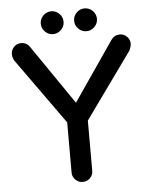

<svg xmlns="http://www.w3.org/2000/svg" viewBox="-57 -882 739 941"><g transform="rotate(-5 312.0 -411.5)"><path d="M261.2 -39.1V-286.1L28.3 -611.8Q22.9 -623 21.5 -630.1Q20 -637.2 20 -641.6Q20 -663.6 35.6 -679.2Q49.3 -692.9 70.3 -692.9Q97.7 -692.9 113.8 -668Q213.4 -523.4 312.5 -378.4L513.2 -670.9Q528.8 -692.9 555.7 -692.9Q575.7 -692.9 590.3 -678.2Q605 -663.6 605 -643.6Q605 -630.9 596.7 -611.8L362.8 -286.1V-39.1Q362.8 -18.1 348.1 -3.4Q333.5 11.2 312.5 11.2Q291 11.2 276.1 -3.7Q261.2 -18.6 261.2 -39.1ZM355 -739.7Q338.4 -756.3 338.4 -779.3Q338.4 -802.2 355 -818.8Q371.6 -835.4 394.5 -835.4Q417.5 -835.4 434.1 -818.8Q450.7 -802.2 450.7 -779.3Q450.7 -756.3 434.1 -739.7Q417.5 -723.1 394.5 -723.1Q371.6 -723.1 355 -739.7ZM190.9 -739.7Q174.3 -756.3 174.3 -779.3Q174.3 -802.2 190.9 -818.8Q207.5 -835.4 230.5 -835.4Q253.4 -835.4 270 -818.8Q286.6 -802.2 286.6 -779.3Q286.6 -756.3 270 -739.7Q253.4 -723.1 230.5 -723.1Q207.5 -723.1 190.9 -739.7ZM511.2 -668Z"/></g></svg>

Font: YuPearl-Medium
Style: Medium
Weight: 500
Designer: Max Yao
Foundry: Max-Everyday
Version: Version 1.011; ttfautohint (v1.8.3)